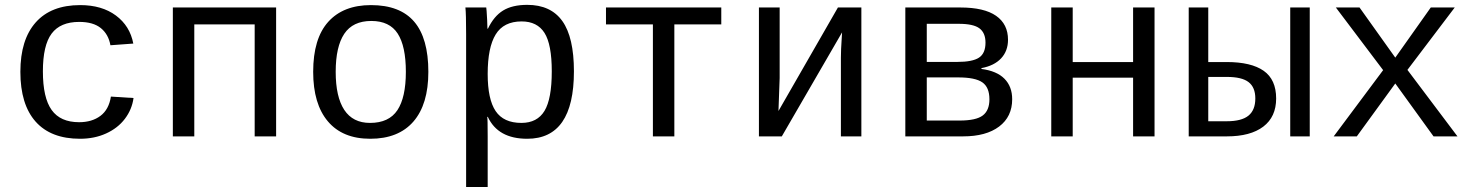

<svg xmlns="http://www.w3.org/2000/svg" viewBox="-20 -559 6041 787"><path d="M63.5 -264.6Q63.5 -396.5 126.5 -467.3Q189.5 -538.1 308.6 -538.1Q397.5 -538.1 455.1 -495.4Q512.7 -452.6 526.4 -380.4L432.6 -373.5Q424.8 -418 393.6 -443.6Q362.3 -469.2 304.7 -469.2Q227.5 -469.2 191.7 -421.4Q155.8 -373.5 155.8 -266.6Q155.8 -158.2 191.7 -108.2Q227.5 -58.1 304.2 -58.1Q356.9 -58.1 391.6 -84Q426.3 -109.9 434.6 -163.1L527.3 -157.2Q521 -110.4 491.9 -72Q462.9 -33.7 415 -12Q367.2 9.8 308.1 9.8Q188.5 9.8 126 -60.5Q63.5 -130.9 63.5 -264.6Z M1111.8 -528.3V0H1023.9V-459H776.4V0H688.5V-528.3Z M1735.8 -264.6Q1735.8 -131.3 1674.6 -60.8Q1613.3 9.8 1497.6 9.8Q1384.3 9.8 1324 -61.5Q1263.7 -132.8 1263.7 -264.6Q1263.7 -400.9 1325.4 -469.5Q1387.2 -538.1 1500.5 -538.1Q1619.6 -538.1 1677.7 -470.2Q1735.8 -402.3 1735.8 -264.6ZM1643.6 -264.6Q1643.6 -369.6 1610.1 -421.4Q1576.7 -473.1 1502 -473.1Q1426.3 -473.1 1391.1 -420.4Q1356 -367.7 1356 -264.6Q1356 -162.1 1391.1 -108.6Q1426.3 -55.2 1496.6 -55.2Q1574.2 -55.2 1608.9 -107.4Q1643.6 -159.7 1643.6 -264.6Z M2332.5 -266.6Q2332.5 9.8 2141.1 9.8Q2021 9.8 1979.5 -80.1H1977.1Q1979 -76.2 1979 1V207.5H1890.6V-418.9Q1890.6 -502 1887.7 -528.3H1973.1Q1973.6 -526.4 1974.6 -513.9Q1975.6 -501.5 1976.8 -477.3Q1978 -453.1 1978 -441.4H1980Q2004.4 -492.7 2042.2 -515.9Q2080.1 -539.1 2141.1 -539.1Q2237.8 -539.1 2285.2 -472.4Q2332.5 -405.8 2332.5 -266.6ZM2241.7 -266.6Q2241.7 -377 2211.9 -424.1Q2182.1 -471.2 2118.2 -471.2Q2044.4 -471.2 2011.7 -417.7Q1979 -364.3 1979 -255.9Q1979 -151.9 2011.7 -103.5Q2044.4 -55.2 2117.2 -55.2Q2182.1 -55.2 2211.9 -104.5Q2241.7 -153.8 2241.7 -266.6Z M2463.9 -528.3H2936.5V-459H2744.1V0H2656.2V-459H2463.9Z M3175.8 -528.3V-239.3L3170.9 -104L3414.6 -528.3H3510.7V0H3426.8V-322.3Q3426.8 -354 3430.2 -402.8L3431.6 -426.3L3184.6 0H3090.8V-528.3Z M3916.5 -528.3Q4014.2 -528.3 4063 -494.1Q4111.8 -460 4111.8 -396Q4111.8 -350.1 4083.5 -319.8Q4055.2 -289.6 4002.9 -279.8V-276.4Q4065.9 -268.1 4097.4 -236.1Q4128.9 -204.1 4128.9 -152.3Q4128.9 -80.6 4075.4 -40.3Q4022 0 3927.7 0H3690.9V-528.3ZM3778.8 -64.9H3913.6Q3981 -64.9 4008.3 -85.7Q4035.6 -106.4 4035.6 -151.9Q4035.6 -201.2 4006.6 -221.4Q3977.5 -241.7 3907.7 -241.7H3778.8ZM3778.8 -461.4V-305.2H3903.8Q3966.3 -305.2 3992.9 -322.8Q4019.5 -340.3 4019.5 -384.3Q4019.5 -424.3 3994.6 -442.9Q3969.7 -461.4 3910.6 -461.4Z M4377 -528.3V-304.7H4624.5V-528.3H4712.4V0H4624.5V-240.7H4377V0H4289.1V-528.3Z M5008.3 -304.7Q5108.4 -304.7 5159.7 -268.8Q5210.9 -232.9 5210.9 -155.3Q5210.9 -80.1 5158.2 -40Q5105.5 0 5008.8 0H4852.5V-528.3H4932.6V-304.7ZM4932.6 -62H5008.3Q5069.3 -62 5097.4 -85Q5125.5 -107.9 5125.5 -155.3Q5125.5 -201.2 5097.9 -222.4Q5070.3 -243.7 5008.8 -243.7H4932.6ZM5268.6 0V-528.3H5348.6V0Z M5856 0 5699.2 -216.8 5541.5 0H5446.8L5649.4 -271.5L5455.6 -528.3H5552.7L5699.2 -322.8L5844.7 -528.3H5942.9L5749 -272.5L5954.1 0Z"/></svg>

Font: Cousine
Style: Regular
Weight: 400
Monospace: yes
Designer: Steve Matteson
Foundry: Ascender Corporation
Version: Version 1.20